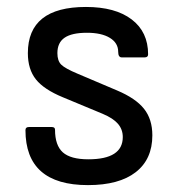

<svg xmlns="http://www.w3.org/2000/svg" viewBox="-20 -520 504 552"><path d="M232.9 12.2Q53.2 12.2 53.2 -146Q53.2 -154.8 63 -154.8H128.9Q138.2 -154.8 138.2 -147Q138.2 -102.1 160.6 -82Q183.1 -62 233.9 -62Q333 -62 333 -126Q333 -147.9 319.1 -164.1Q305.2 -180.2 274.9 -192.9L161.1 -240.2Q106.4 -262.7 83.3 -291.7Q60.1 -320.8 60.1 -367.2Q60.1 -500 227.1 -500Q311.5 -500 358.6 -464.1Q405.8 -428.2 405.8 -363.8Q405.8 -355 396 -355H330.1Q319.8 -355 319.8 -371.1Q319.8 -396.5 295.9 -411.1Q272 -425.8 230 -425.8Q186.5 -425.8 165.8 -411.6Q145 -397.5 145 -367.2Q145 -345.2 156 -334.2Q167 -323.2 203.1 -308.1L316.9 -259.8Q370.1 -237.3 394 -207.3Q418 -177.2 418 -130.9Q418 -62 370.1 -24.9Q322.3 12.2 232.9 12.2Z"/></svg>

Font: Sofia Sans
Style: Regular
Weight: 400
Designer: Botio Nikoltchev, Ani Petrova
Foundry: lettersoup
Version: Version 4.100